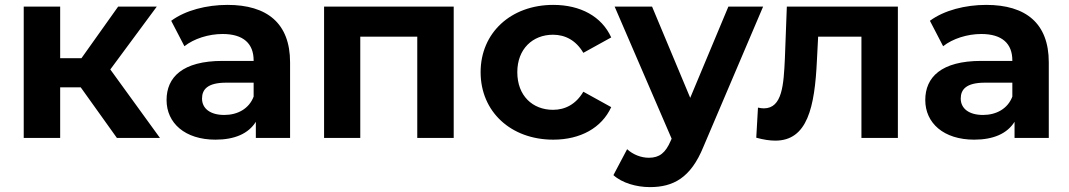

<svg xmlns="http://www.w3.org/2000/svg" viewBox="-20 -564 4370 785"><path d="M463 -537 313 -326H226V-537H77V0H226V-207H310L458 0H634L431 -280L621 -537Z M1017 -169C998 -119 951 -94 897 -94C840 -94 806 -120 806 -161C806 -198 828 -226 905 -226H1017ZM861 7C940 7 996 -18 1026 -66V0H1166V-309C1166 -469 1072 -544 910 -544C825 -544 738 -522 680 -479L734 -375C773 -406 833 -425 890 -425C976 -425 1017 -385 1017 -317V-315H890C726 -315 661 -248 661 -155C661 -61 736 7 861 7Z M1453 -414H1686V0H1835V-537H1305V0H1453Z M2242 7C2353 7 2440 -41 2479 -126L2365 -189C2335 -138 2291 -115 2241 -115C2158 -115 2095 -172 2095 -269C2095 -364 2158 -422 2241 -422C2291 -422 2335 -399 2365 -348L2479 -411C2440 -497 2353 -544 2242 -544C2069 -544 1945 -430 1945 -269C1945 -107 2069 7 2242 7Z M2646 -537H2493L2726 3L2722 12C2701 61 2676 81 2633 81C2601 81 2568 68 2544 46L2488 152C2523 184 2582 201 2637 201C2732 201 2804 164 2856 36L3100 -537H2958L2802 -164Z M3072 -1C3101 7 3127 11 3150 11C3281 11 3311 -125 3320 -317L3325 -414H3502V0H3651V-537H3197L3189 -324C3184 -219 3179 -121 3103 -121C3096 -121 3088 -122 3079 -124Z M4119 -169C4100 -119 4053 -94 3999 -94C3942 -94 3908 -120 3908 -161C3908 -198 3930 -226 4007 -226H4119ZM3963 7C4042 7 4098 -18 4128 -66V0H4268V-309C4268 -469 4174 -544 4012 -544C3927 -544 3840 -522 3782 -479L3836 -375C3875 -406 3935 -425 3992 -425C4078 -425 4119 -385 4119 -317V-315H3992C3828 -315 3763 -248 3763 -155C3763 -61 3838 7 3963 7Z"/></svg>

Font: Montserrat-Alt1
Style: Bold
Weight: 700
Designer: Differentunic
Foundry: Differentunic
Version: Version 7.222